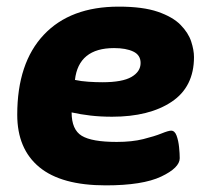

<svg xmlns="http://www.w3.org/2000/svg" viewBox="-20 -551 640 579"><path d="M299 8Q165 8 98.5 -47Q32 -102 32 -205Q32 -361 112 -446Q192 -531 338 -531Q411 -531 456 -515.5Q501 -500 524.5 -476Q548 -452 556.5 -426Q565 -400 565 -379Q565 -289 497.5 -244Q430 -199 318 -199Q283 -199 253 -202.5Q223 -206 196 -212Q196 -160 226.5 -141.5Q257 -123 332 -123Q378 -123 412 -131.5Q446 -140 467 -148.5Q488 -157 496 -157Q507 -157 512.5 -142Q518 -127 520 -107.5Q522 -88 522 -74Q522 -45 466 -18.5Q410 8 299 8ZM289 -303Q349 -303 376.5 -319Q404 -335 404 -361Q404 -385 382 -395.5Q360 -406 324 -406Q217 -406 206 -310Q224 -306 246.5 -304.5Q269 -303 289 -303Z"/></svg>

Font: Asap Semi Expanded Semi Expanded ExtraBold
Style: Italic
Weight: 800
Width: 6
Italic angle: -6°
Designer: Pablo Cosgaya
Foundry: Omnibus-Type
Version: Version 3.001; ttfautohint (v1.8.4.7-5d5b)